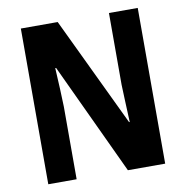

<svg xmlns="http://www.w3.org/2000/svg" viewBox="-80 -791 839 867"><g transform="rotate(-10 339.5 -357.0)"><path d="M608 0H437L198 -511H194Q197 -459 199 -414Q201 -369 202 -333V0H72V-714H241L480 -213H483Q481 -263 479 -306Q477 -349 476 -385V-714H608Z"/></g></svg>

Font: Noto Sans Condensed
Style: Bold
Weight: 700
Width: 3
Designer: Monotype Design Team
Foundry: Monotype Imaging Inc.
Version: Version 2.013; ttfautohint (v1.8.4.7-5d5b)